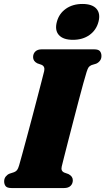

<svg xmlns="http://www.w3.org/2000/svg" viewBox="-20 -949 532 969"><path d="M291.5 -108.5Q286 -86 304.5 -78L325.5 -70.5Q347.5 -59 347.5 -39.5Q347.5 -22 336.2 -11Q325 0 303.5 0H38Q16 0 8.5 -9.5Q1 -19 1 -33.5Q1 -48 9 -58Q17 -68 28 -72.5L51 -80Q61 -84 66.2 -90.8Q71.5 -97.5 76.5 -114.5Q82 -133.5 92.2 -170.8Q102.5 -208 115.2 -255.5Q128 -303 141.5 -353.8Q155 -404.5 167.2 -451.8Q179.5 -499 189 -535.5Q198.5 -572 203 -590.5Q208 -614 189.5 -622L168 -629.5Q147 -640.5 147 -660.5Q147 -678 158.2 -689Q169.5 -700 190.5 -700H455Q477 -700 484.5 -690.5Q492 -681 492 -666.5Q492 -652 484 -642Q476 -632 465 -627.5L442 -620.5Q432 -616 427.2 -609.5Q422.5 -603 417 -585.5Q411 -566.5 400.2 -527.5Q389.5 -488.5 376.2 -438Q363 -387.5 349.2 -334.5Q335.5 -281.5 323.2 -234Q311 -186.5 302.5 -152.8Q294 -119 291.5 -108.5ZM348 -748Q299 -748 277.2 -772.2Q255.5 -796.5 267 -839Q278 -880.5 312.5 -904.8Q347 -929 396 -929Q445.5 -929 466.8 -904.8Q488 -880.5 477 -839Q466 -797 431.8 -772.5Q397.5 -748 348 -748Z"/></svg>

Font: Fraunces 72pt S050 Black
Style: Italic
Weight: 900
Italic angle: -16°
Version: Version 1.000; ttfautohint (v1.8.3)